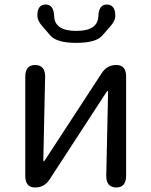

<svg xmlns="http://www.w3.org/2000/svg" viewBox="-20 -831 671 851"><path d="M135 0Q92 0 92 -52V-491Q92 -543 136 -543Q181 -542 180 -490L172 -121Q172 -116 174 -116Q176 -116 183 -127L431 -507Q454 -543 496 -543Q539 -543 539 -491V-52Q539 0 495 0Q450 -1 451 -53L459 -423Q459 -428 457 -428Q455 -428 448 -417L200 -36Q177 0 135 0ZM203 -674Q186 -694 169 -713Q147 -738 146 -757Q143 -809 181 -811Q218 -812 220 -760Q222 -694 318 -694Q414 -694 416 -760Q418 -812 455 -811Q493 -809 491 -757Q490 -738 468 -713Q451 -694 434 -674Q406 -641 318.5 -641Q231 -641 203 -674Z"/></svg>

Font: Resource Han Rounded KR
Style: Regular
Weight: 400
Designer: Cyano Hao (round all glyphs); Ryoko NISHIZUKA 西塚涼子 (kana, bopomofo & ideographs); Paul D. Hunt (Latin, Greek & Cyrillic)
Foundry: Cyano Hao
Version: 0.990